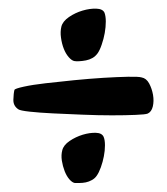

<svg xmlns="http://www.w3.org/2000/svg" viewBox="-20 -524 378 435"><path d="M216.8 -495.1Q219.7 -487.3 219.7 -475.1Q219.7 -462.9 217.3 -449.2Q214.8 -435.5 210.4 -422.9Q206.1 -410.2 201.2 -403.3Q196.3 -396.5 189.5 -392.6Q182.6 -388.7 174.8 -387.2Q167 -385.7 159.7 -385.3Q152.3 -384.8 148.4 -385.7Q142.6 -386.7 135.7 -394.5Q128.9 -402.3 124.5 -413.6Q120.1 -424.8 118.2 -438.5Q116.2 -452.1 119.1 -463.9Q122.1 -475.6 136.2 -485.4Q150.4 -495.1 167 -500Q183.6 -504.9 198.2 -504.4Q212.9 -503.9 216.8 -495.1ZM214.8 -213.9Q217.8 -207 217.8 -194.8Q217.8 -182.6 215.3 -169.9Q212.9 -157.2 208.5 -145Q204.1 -132.8 199.2 -126Q195.3 -120.1 188.5 -116.2Q181.6 -112.3 174.3 -110.8Q167 -109.4 160.2 -109.4Q153.3 -109.4 149.4 -109.4Q143.6 -110.4 137.2 -117.7Q130.9 -125 126.5 -136.2Q122.1 -147.5 120.1 -160.2Q118.2 -172.9 121.1 -183.6Q124 -195.3 137.7 -204.6Q151.4 -213.9 167.5 -218.8Q183.6 -223.6 197.3 -223.1Q210.9 -222.7 214.8 -213.9ZM314.5 -266.6Q309.6 -264.6 287.1 -263.7Q264.6 -262.7 233.4 -262.7Q202.1 -262.7 166.5 -264.2Q130.9 -265.6 100.1 -267.1Q69.3 -268.6 47.4 -271Q25.4 -273.4 21.5 -276.4Q9.8 -284.2 10.3 -298.3Q10.7 -312.5 12.7 -320.3Q13.7 -323.2 33.7 -327.6Q53.7 -332 83.5 -335.4Q113.3 -338.9 147.9 -342.3Q182.6 -345.7 214.4 -347.7Q246.1 -349.6 270 -350.1Q293.9 -350.6 300.8 -348.6Q311.5 -346.7 317.9 -335Q324.2 -323.2 326.7 -309.1Q329.1 -294.9 326.2 -282.7Q323.2 -270.5 314.5 -266.6Z"/></svg>

Font: Jolly Lodger
Style: Regular
Weight: 400
Designer: Stuart Sandler
Foundry: Font Diner, Inc
Version: Version 1.000